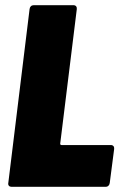

<svg xmlns="http://www.w3.org/2000/svg" viewBox="-20 -720 469 740"><path d="M24 0H387C396 0 402 -6 403 -15L420 -146C421 -155 416 -161 407 -161H217C214 -161 212 -163 212 -166L276 -685C277 -694 272 -700 263 -700H110C101 -700 95 -694 94 -685L12 -15C10 -6 16 0 24 0Z"/></svg>

Font: Barlow Condensed Black
Style: Italic
Weight: 900
Width: 3
Italic angle: -7°
Designer: Jeremy Tribby
Foundry: Tribby Type
Version: Version 1.422;hotconv 1.0.109;makeotfexe 2.5.65596